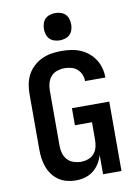

<svg xmlns="http://www.w3.org/2000/svg" viewBox="-103 -1033 806 1109"><g transform="rotate(-10 300.0 -478.5)"><path d="M251 8Q225 8 199 1.5Q173 -5 151.5 -19.5Q130 -34 114 -55.5Q98 -77 89 -102Q80 -127 76.5 -153Q73 -179 73 -205V-530Q73 -559 78.5 -588Q84 -617 98 -643Q112 -669 134 -689Q156 -709 183 -721.5Q210 -734 239 -738.5Q268 -743 297 -743Q325 -743 353 -739Q381 -735 406.5 -724.5Q432 -714 454 -696Q476 -678 491 -655Q506 -632 513.5 -604.5Q521 -577 521 -550Q521 -549 521 -549Q521 -549 521 -548H402Q402 -549 402 -549Q402 -549 402 -549Q402 -569 394 -587.5Q386 -606 371 -619Q356 -632 336.5 -637Q317 -642 297 -642Q276 -642 254.5 -635Q233 -628 218.5 -611.5Q204 -595 198 -573.5Q192 -552 192 -530V-205Q192 -183 198 -161.5Q204 -140 219 -123.5Q234 -107 255.5 -100Q277 -93 299 -93Q321 -93 341.5 -100.5Q362 -108 376 -124.5Q390 -141 395 -162.5Q400 -184 400 -205V-307H300V-407H519V0H411V-114Q404 -88 389.5 -64.5Q375 -41 353.5 -24Q332 -7 305 0.5Q278 8 251 8ZM300 -805Q284 -805 268 -810Q252 -815 241 -826Q230 -837 225 -853Q220 -869 220 -885Q220 -901 225 -917Q230 -933 241 -944Q252 -955 268 -960Q284 -965 300 -965Q316 -965 332 -960Q348 -955 359 -944Q370 -933 375 -917Q380 -901 380 -885Q380 -869 375 -853Q370 -837 359 -826Q348 -815 332 -810Q316 -805 300 -805Z"/></g></svg>

Font: Iosevka Custom Extended
Style: Bold
Weight: 700
Width: 7
Monospace: yes
Designer: Belleve Invis
Foundry: Belleve Invis
Version: Version 11.2.4; ttfautohint (v1.8.4)